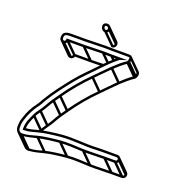

<svg xmlns="http://www.w3.org/2000/svg" viewBox="-153 -907 1111 1158"><g transform="rotate(20 403.0 -328.0)"><path d="M353.5 -741.5C353.5 -735.2 348.8 -730.5 343.5 -730.5C336.8 -730.5 330.5 -739.4 330.5 -746C330.5 -751.8 334.6 -754.5 340.5 -754.5C347 -754.5 353.5 -748 353.5 -741.5ZM343.5 -715.5C358.1 -715.5 368.5 -727.9 368.5 -741.5C368.5 -756.5 355.5 -769.5 340.5 -769.5C326.5 -769.5 315.5 -761.5 315.5 -747.5C315.5 -730.9 327.2 -715.5 343.5 -715.5ZM82 43.5H82.4C118.7 39 148.2 32.7 179.9 24.2C212.3 15.6 273.1 8.3 315.7 4.5C365.4 0 415.2 5.1 463.3 6.5C503.8 7.7 563 4.5 600 4.5H668C682.3 4.5 693.5 -7.2 693.5 -21C693.5 -35 682.1 -46.5 668 -46.5H600C581.8 -46.5 559.7 -46.8 532.7 -45.5C457.5 -41.9 388.2 -53.3 311.4 -46.5C266.1 -42.5 201.9 -33.5 167.1 -24.3C141.4 -17.4 120.6 -10.2 93.6 -8.7C95 -41.2 109.1 -67.8 120.8 -93.9C126.7 -106.9 136.5 -121 146 -133.5C167 -161.3 179.4 -189.8 199.2 -218.7L227.1 -258.7C269.8 -319.6 318.7 -378.9 371.2 -430.6C403.3 -462.2 430.7 -492.5 461.2 -521.6C482.2 -541.6 516 -570.7 538.5 -584.9C548.3 -591.1 559 -619.7 545.6 -633C541.1 -637.5 534.6 -639.5 527 -639.5L429 -639.5C413.7 -639.5 396 -640.5 375.1 -640.5C329.1 -640.5 296.3 -637.5 252 -637.5H159C134.3 -637.5 103.5 -634.4 103.5 -602V-594C103.5 -580.1 115.7 -568.5 129.5 -568.5C141 -568.5 150.1 -576.4 153.3 -586.5H252C296.4 -586.5 330.2 -589.5 373.9 -589.5C395 -589.5 413.6 -588.5 429 -588.5H459.6C431.9 -565.3 406.5 -541 381.5 -514.1C341.3 -470.9 293.5 -426.6 255.1 -378.7C212.4 -325.3 168.2 -269.4 132.5 -209.3C118.9 -186.3 118.2 -181.7 105.1 -164.6C82.6 -135.4 65 -101.6 52.9 -62.5C47.7 -49 44.1 -36.5 43.5 -19.5C43.3 -14.9 42.5 -8.3 42.5 -3C42.5 21.2 56.4 43.5 82 43.5ZM118.5 -594V-602C118.5 -619.5 131.7 -622.5 159 -622.5H252C296.9 -622.5 330.2 -625.5 374.9 -625.5C395.3 -625.5 413.6 -624.5 429 -624.5L527 -624.5C532.2 -624.5 534.2 -623.2 535 -622.4C537.7 -619.7 534.5 -604.5 529.8 -597.2C505.2 -582.7 471.9 -552.5 450.8 -532.4C419.6 -502.7 392.4 -472.6 360.8 -441.4C307.3 -388.7 258.1 -329 214.8 -267.3L186.8 -227.3C165.5 -196.8 153.8 -168.7 134 -142.5C124.3 -129.7 113.9 -115.2 107.2 -100.1C95.3 -73.9 78.5 -43.8 78.5 -4L78.5 6.5H86C118.5 6.5 144 -3.4 170.8 -9.7C203.3 -19.5 268 -27.6 312.6 -31.5C387.1 -38.1 456.3 -26.8 533.3 -30.5C559.6 -31.8 582.2 -31.5 600 -31.5H668C673.8 -31.5 678.5 -26.8 678.5 -21C678.5 -15.3 673.9 -10.5 668 -10.5H600C562.4 -10.5 503.2 -7.4 463.7 -8.5C416.6 -9.9 365.8 -15.1 314.3 -10.5C271.2 -6.6 210.5 0.6 176.1 9.8C144.8 18.1 116.3 28.5 81.6 28.5C64.8 28.5 57.5 14.3 57.5 -3C57.5 -8.2 57.8 -13.4 58.5 -18.5V-19C58.5 -32.3 62.8 -44.6 67.1 -57.5C79.5 -94.7 95.9 -127.4 116.9 -155.4C131.2 -173.2 132.7 -180.2 145.4 -201.7C180.6 -260.7 224.1 -315.9 266.9 -369.3C304.2 -416 352.1 -459.7 392.5 -503.9C421.5 -534.3 450.2 -562.4 483 -588.2L483.3 -588.9L528.2 -603.5L429 -603.5C413.7 -603.5 395.7 -604.5 374.1 -604.5C329.2 -604.5 295.8 -601.5 252 -601.5H139.5V-594C139.5 -588.4 134.7 -583.5 129.5 -583.5C124.2 -583.5 118.5 -588.7 118.5 -594ZM124.2 -570.7 194.9 -500 205.5 -510.6 134.8 -581.3ZM141.7 -588.7 212.4 -518 223 -528.6 152.3 -599.3ZM246.7 -588.7 317.4 -518 328 -528.6 257.3 -599.3ZM368.7 -591.7 419 -541.4 429.6 -552 379.3 -602.3ZM423.7 -590.7 447.1 -567.2 457.8 -577.8 434.3 -601.3ZM76.7 41.3 147.4 112 158 101.4 87.3 30.7ZM172.7 22.3 243.4 93 254 82.4 183.3 11.7ZM309.7 2.3 380.4 73 391 62.4 320.3 -8.3ZM458.2 4.3 528.9 75 539.5 64.4 468.8 -6.3ZM594.7 2.3 665.4 73 676 62.4 605.3 -8.3ZM662.7 2.3 733.4 73 744 62.4 673.3 -8.3ZM680.7 -15.7 751.4 55 762 44.4 691.3 -26.3ZM80.7 1.3 83.7 4.3 94.3 -6.3 91.3 -9.3ZM108.7 -91.7 179.4 -21 190 -31.6 119.3 -102.3ZM134.7 -132.7 205.4 -62 216 -72.6 145.3 -143.3ZM187.7 -217.7 258.4 -147 269 -157.6 198.3 -228.3ZM215.7 -257.7 286.4 -187 297 -197.6 226.3 -268.3ZM360.7 -430.7 431.4 -360 442 -370.6 371.3 -441.3ZM450.7 -521.7 521.4 -451 532 -461.6 461.3 -532.3ZM528.7 -585.7 599.4 -515 610 -525.6 539.3 -596.3ZM533.7 -593.2 604.4 -522.5 615 -533.1 544.3 -603.8ZM355.7 -736.2 426.4 -665.5 437 -676.1 366.3 -746.8ZM349.5 -750.5 420.2 -679.8C422.8 -677.2 424.2 -673.9 424.2 -670.8C424.2 -665.4 420.6 -661.4 416.9 -660.2L348.8 -728.3L338.2 -717.7L411.1 -644.8H414.2C428.8 -644.8 439.2 -657.2 439.2 -670.8C439.2 -678.5 435.8 -685.4 430.8 -690.4L360.1 -761.1ZM535 -622.4 605.7 -551.7C608.5 -549 605.2 -533.9 600.5 -526.5C576 -512 542.6 -481.8 521.5 -461.7C490.3 -432 463.2 -401.9 431.5 -370.6C378 -318 328.8 -258.3 285.6 -196.6L257.5 -156.6C236.2 -126.1 224.8 -97.8 204.7 -71.8C193.7 -56.7 183.3 -41.1 175.2 -23.5L188.8 -17.2C196.1 -33.2 205.7 -47.7 216.7 -62.8C237.9 -90.4 250.1 -119.1 269.9 -148L297.8 -188C340.5 -248.9 389.4 -308.2 442 -359.9C474 -391.5 501.4 -421.8 531.9 -450.9C552.9 -470.9 586.7 -500 609.2 -514.2C619 -520.4 629.7 -548.9 616.3 -562.3L545.6 -633ZM675.4 -28.4 746.1 42.3C748 44.2 749.2 46.8 749.2 49.7C749.2 55.4 744.6 60.2 738.7 60.2H670.7C633.1 60.2 573.9 63.4 534.4 62.2C487.4 60.8 436.5 55.6 385 60.2C341.9 64.1 281.2 71.3 246.8 80.5C215.5 88.8 187 99.2 152.3 99.2C144.9 99.2 140.8 96.8 137 93L66.2 22.3L55.7 32.9L126.4 103.6C132.9 110.2 142 114.2 152.7 114.2H153.1C189.3 111.1 219.3 103.4 250.7 95C283 86.3 343.8 79 386.4 75.2C436.1 70.7 485.9 75.8 534 77.2C574.5 78.4 633.8 75.2 670.7 75.2H738.7C753 75.2 764.2 63.5 764.2 49.7C764.2 42.7 761.3 36.3 756.7 31.7L686 -39ZM402.8 -533C376.4 -532.1 351.8 -530.8 322.7 -530.8H210.2V-523.3C210.2 -517.7 205.4 -512.8 200.2 -512.8C197.6 -512.8 194.6 -514 192.4 -516.2L121.7 -587L111.1 -576.3L181.8 -505.6C186.5 -501 193 -497.8 200.2 -497.8C211.7 -497.8 220.8 -505.7 224.1 -515.8H322.7C352.3 -515.8 377.1 -517.1 403.2 -518Z"/></g></svg>

Font: CiSf OpenHand
Style: Gls
Weight: 400
Foundry: Cannot Into Space Fonts
Version: Version 0.7892